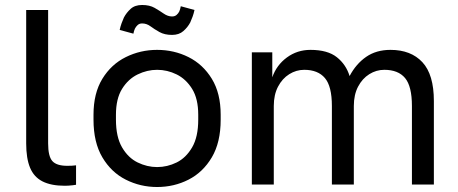

<svg xmlns="http://www.w3.org/2000/svg" viewBox="-20 -740 1835 770"><path d="M240 5Q185 5 150.5 -12.5Q116 -30 100.5 -67.5Q85 -105 85 -165V-700H173V-165Q173 -113 190 -94Q207 -75 250 -75Q261 -75 269 -75.5Q277 -76 285 -77V1Q280 2 271.5 3Q263 4 254.5 4.5Q246 5 240 5Z M610 10Q543 10 484.5 -19.5Q426 -49 390.5 -109Q355 -169 355 -260V-280Q355 -366 390.5 -424Q426 -482 484.5 -511Q543 -540 610 -540Q678 -540 736 -511Q794 -482 829.5 -424Q865 -366 865 -280V-260Q865 -169 829.5 -109Q794 -49 736 -19.5Q678 10 610 10ZM610 -70Q651 -70 688.5 -88.5Q726 -107 750.5 -149Q775 -191 775 -260V-280Q775 -344 750.5 -383.5Q726 -423 688.5 -441.5Q651 -460 610 -460Q570 -460 532 -441.5Q494 -423 469.5 -383.5Q445 -344 445 -280V-260Q445 -191 469.5 -149Q494 -107 532 -88.5Q570 -70 610 -70ZM705 -715 760 -700Q757 -686 752.5 -673.5Q748 -661 743 -650Q733 -631 715.5 -615.5Q698 -600 670 -600Q640 -600 619.5 -611.5Q599 -623 583.5 -634.5Q568 -646 550 -646Q539 -646 532 -639.5Q525 -633 521 -625Q519 -621 517.5 -615.5Q516 -610 515 -605L460 -620Q463 -634 467.5 -646.5Q472 -659 477 -670Q487 -689 504 -704.5Q521 -720 550 -720Q580 -720 600 -708.5Q620 -697 636.5 -685.5Q653 -674 670 -674Q681 -674 688 -680Q695 -686 699 -694Q701 -699 702.5 -704Q704 -709 705 -715Z M990 0V-530H1072V-430Q1089 -479 1130.5 -509.5Q1172 -540 1225 -540Q1294 -540 1331 -510.5Q1368 -481 1382 -435Q1408 -484 1448.5 -512Q1489 -540 1546 -540Q1628 -540 1674 -490.5Q1720 -441 1720 -335V0H1632V-315Q1632 -394 1604.5 -427Q1577 -460 1521 -460Q1489 -460 1461 -442.5Q1433 -425 1416 -392.5Q1399 -360 1399 -315V0H1311V-315Q1311 -394 1283 -427Q1255 -460 1200 -460Q1168 -460 1140 -442.5Q1112 -425 1095 -392.5Q1078 -360 1078 -315V0Z"/></svg>

Font: Golos Text
Style: Regular
Weight: 400
Designer: A.Korolkova, Vitaly Kuzmin
Foundry: ParaType Ltd
Version: Version 2.004